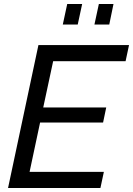

<svg xmlns="http://www.w3.org/2000/svg" viewBox="-20 -934 661 954"><path d="M292 -812 314 -914.1H388.2L366.2 -812ZM449.2 -812 471.2 -914.1H543.9L522.9 -812ZM170.9 -710H621.1L604 -629.9H244.1L194.8 -399.9H507.8L492.2 -325.2H179.2L127 -80.1H496.1L479 0H20Z"/></svg>

Font: Rawline Medium
Style: Italic
Weight: 500
Italic angle: -12°
Designer: Matt McInerney, Pablo Impallari, Rodrigo Fuenzalida
Foundry: Matt McInerney, Pablo Impallari, Rodrigo Fuenzalida
Version: Version 4.020;PS 004.020;hotconv 1.0.88;makeotf.lib2.5.64775